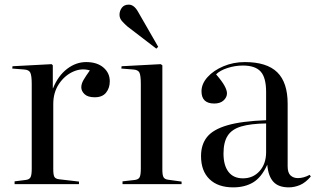

<svg xmlns="http://www.w3.org/2000/svg" viewBox="-20 -795 1362 829"><path d="M43 0V-12L91 -18Q107 -20 112 -30Q117 -40 117 -66V-433Q117 -468 111 -481Q105 -494 83 -495L33 -499L34 -509L203 -518L208 -513V-414H209Q231 -468 269.5 -497.5Q308 -527 352 -527Q399 -527 426.5 -503.5Q454 -480 454 -444Q454 -415 438 -395Q422 -375 389 -375Q359 -375 345 -388.5Q331 -402 331 -418Q331 -433 340.5 -449.5Q350 -466 368 -491Q332 -502 295.5 -485.5Q259 -469 234.5 -432.5Q210 -396 210 -346V-64Q210 -41 214.5 -32Q219 -23 235 -21L321 -11V0Z M509 0V-12L562 -18Q578 -20 583 -30Q588 -40 588 -66V-433Q588 -469 582 -481.5Q576 -494 554 -495L504 -499L505 -509L674 -518L681 -513V-62Q681 -39 686 -30Q691 -21 706 -19L764 -11V0ZM655 -585 531 -680Q518 -691 507 -703.5Q496 -716 496 -731Q496 -748 506 -761.5Q516 -775 536 -775Q558 -775 575 -746L663 -593Z M987 14Q921 14 884.5 -21.5Q848 -57 848 -121Q848 -171 874 -203.5Q900 -236 961.5 -254Q1023 -272 1129 -276V-398Q1129 -460 1105.5 -486Q1082 -512 1029 -512Q995 -512 962.5 -501.5Q930 -491 913 -474Q939 -444 949.5 -424.5Q960 -405 960 -392Q960 -375 945.5 -361.5Q931 -348 905 -348Q850 -348 850 -401Q850 -433 876 -462Q902 -491 945 -509Q988 -527 1037 -527Q1132 -527 1177 -483Q1222 -439 1222 -347V-77Q1222 -49 1234.5 -37.5Q1247 -26 1266 -26Q1291 -26 1317 -40L1322 -33Q1299 -6 1275 4Q1251 14 1227 14Q1182 14 1160 -10.5Q1138 -35 1134 -84Q1109 -29 1073 -7.5Q1037 14 987 14ZM1029 -25Q1073 -25 1101 -56.5Q1129 -88 1129 -138V-262Q1062 -261 1021.5 -249Q981 -237 963 -209Q945 -181 945 -132Q945 -81 966.5 -53Q988 -25 1029 -25Z"/></svg>

Font: Literata 72pt
Style: Regular
Weight: 400
Designer: Latin by Veronika Burian and Jose Scaglione. Greek by Irene Vlachou. Cyrillic by Vera Evstafieva.
Foundry: TypeTogether
Version: Version 3.002